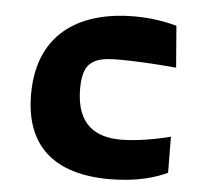

<svg xmlns="http://www.w3.org/2000/svg" viewBox="-45 -600 710 659"><g transform="rotate(5 310.0 -270.0)"><path d="M392 -552C223.5 -552 62 -479.5 62 -255C62 -75.5 166.5 12 355 12C454 12 518 -10 554 -27.5L553 -151.5C498.5 -137.5 434 -126.5 382 -126.5C298.5 -126.5 228 -162 228 -289C228 -348.5 244 -369 259 -380C277.5 -393.5 300.5 -399.5 352.5 -399.5C393 -399.5 473.5 -396.5 550 -389L538.5 -532.5C496.5 -544 448 -552 392 -552Z"/></g></svg>

Font: Monaspace Argon ExtraBold
Style: Bold
Weight: 800
Designer: Riley Cran & the Lettermatic Team
Foundry: Lettermatic
Version: Version 1.000 (Monaspace Argon)